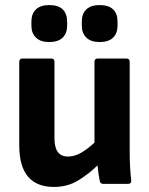

<svg xmlns="http://www.w3.org/2000/svg" viewBox="-20 -726 588 758"><path d="M193 12Q56 12 56 -152V-482Q56 -495 69 -495H182Q195 -495 195 -482V-180Q195 -108 248 -108Q274 -108 299.5 -122.5Q325 -137 353 -163V-482Q353 -495 366 -495H479Q492 -495 492 -482V-127Q492 -97 493.5 -68.5Q495 -40 498 -13Q499 0 485 0H388Q376 0 374 -11Q368 -40 365 -73Q329 -38 287.5 -13Q246 12 193 12ZM174 -560Q140 -560 122 -577.5Q104 -595 104 -624V-641Q104 -672 122 -689Q140 -706 174 -706Q210 -706 227.5 -689Q245 -672 245 -641V-624Q245 -595 227.5 -577.5Q210 -560 174 -560ZM373 -560Q339 -560 321 -577.5Q303 -595 303 -624V-641Q303 -672 321 -689Q339 -706 373 -706Q409 -706 426.5 -689Q444 -672 444 -641V-624Q444 -595 426.5 -577.5Q409 -560 373 -560Z"/></svg>

Font: Sofia Sans ExtraBold
Style: Regular
Weight: 800
Designer: Botio Nikoltchev, Ani Petrova
Foundry: lettersoup
Version: Version 4.101; ttfautohint (v1.8.4.7-5d5b)